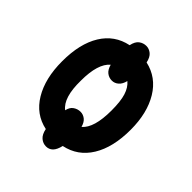

<svg xmlns="http://www.w3.org/2000/svg" viewBox="-186 -720 897 897"><g transform="rotate(45 262.0 -272.0)"><path d="M489 -275Q489 -159 444.5 -86.5Q400 -14 318 3Q311 33 297.5 46.5Q284 60 264 60Q244 60 228 46.5Q212 33 206 3Q125 -14 80.5 -88Q36 -162 36 -275Q36 -391 80 -462.5Q124 -534 206 -551Q212 -580 228 -592Q244 -604 264 -604Q282 -604 297.5 -591.5Q313 -579 319 -550Q400 -532 444.5 -458.5Q489 -385 489 -275ZM362 -275Q362 -336 351 -371Q340 -406 317 -425Q311 -400 296.5 -387.5Q282 -375 264 -375Q245 -375 230 -386.5Q215 -398 208 -424Q162 -385 162 -273Q160 -159 208 -123Q213 -147 229 -158Q245 -169 264 -169Q281 -169 295.5 -158Q310 -147 317 -122Q362 -160 362 -275Z"/></g></svg>

Font: Noto Sans ExtraCondensed
Style: Bold
Weight: 700
Width: 2
Designer: Monotype Design Team
Foundry: Monotype Imaging Inc.
Version: Version 2.013; ttfautohint (v1.8.4.7-5d5b)